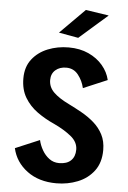

<svg xmlns="http://www.w3.org/2000/svg" viewBox="-61 -954 672 1009"><g transform="rotate(5 275.0 -449.5)"><path d="M275 11Q182.5 11 120.5 -35Q58.5 -81 42 -154L170 -208Q176 -181 190.8 -155.2Q205.5 -129.5 228 -112.8Q250.5 -96 280 -96Q321 -96 342.5 -116.8Q364 -137.5 364 -174Q364 -214.5 327 -244.2Q290 -274 236.5 -299Q188 -320.5 146.5 -350.2Q105 -380 79.8 -422.2Q54.5 -464.5 54.5 -523.5Q54.5 -584 86 -624.5Q117.5 -665 168.5 -685.5Q219.5 -706 278.5 -706Q337.5 -706 383.2 -685Q429 -664 458.2 -629.2Q487.5 -594.5 497 -553L370.5 -499.5Q362 -537.5 338 -568.2Q314 -599 274.5 -599Q240 -599 217.8 -579.8Q195.5 -560.5 195.5 -527Q195.5 -489.5 223.8 -462Q252 -434.5 305 -409Q339.5 -392 374.8 -372.2Q410 -352.5 439.8 -326.5Q469.5 -300.5 487.5 -265.8Q505.5 -231 505.5 -184.5Q505.5 -118 472.8 -74.5Q440 -31 387.2 -10Q334.5 11 275 11ZM323 -760.5 220 -779 350.5 -910 472.5 -891.5Z"/></g></svg>

Font: Trispace SemiCondensed SemiBold
Style: Regular
Weight: 600
Width: 4
Designer: Tyler Finck
Foundry: Etcetera Type Company
Version: Version 1.210; ttfautohint (v1.8.3)